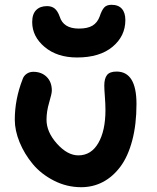

<svg xmlns="http://www.w3.org/2000/svg" viewBox="-20 -782 649 792"><path d="M297.9 -544.9Q215.8 -544.9 164.3 -588.1Q112.8 -631.3 112.8 -690.9Q112.8 -724.1 129.2 -740.5Q145.5 -756.8 173.8 -756.8Q193.4 -756.8 205.6 -746.8Q217.8 -736.8 226.1 -713.9Q241.2 -664.1 305.2 -664.1Q341.3 -664.1 361.6 -676.3Q381.8 -688.5 391.1 -713.9Q399.9 -740.7 410.2 -751.5Q420.4 -762.2 439.9 -762.2Q468.3 -762.2 482.7 -745.8Q497.1 -729.5 497.1 -699.2Q497.1 -632.8 444.1 -588.9Q391.1 -544.9 297.9 -544.9ZM314.9 -9.8Q255.4 -9.8 202.4 -36.9Q149.4 -64 115 -105.5Q80.6 -147 60.8 -195.3Q41 -243.7 41 -288.1Q41 -372.6 73.2 -455.1Q77.6 -468.8 89.6 -477.3Q101.6 -485.8 117.2 -485.8Q151.4 -485.8 172.6 -464.8Q193.8 -443.8 193.8 -408.2Q193.8 -396 182.9 -359.4Q171.9 -322.8 171.9 -288.1Q171.9 -237.3 215.1 -189.2Q258.3 -141.1 303.2 -141.1Q356 -141.1 385.5 -191.9Q415 -242.7 415 -328.1Q415 -352.5 412.6 -383.3Q410.2 -414.1 410.2 -429.2Q410.2 -458 421.4 -472.4Q432.6 -486.8 460.9 -486.8Q543 -486.8 543 -353Q543 -268.6 525.4 -202.4Q507.8 -136.2 476.6 -94.5Q445.3 -52.7 404.3 -31.2Q363.3 -9.8 314.9 -9.8Z"/></svg>

Font: Shantell Sans Irregular
Style: Regular
Weight: 600
Designer: Stephen Nixon, Anya Danilova, Shantell Martin
Foundry: Arrow Type
Version: Version 1.006;[9816181b4]